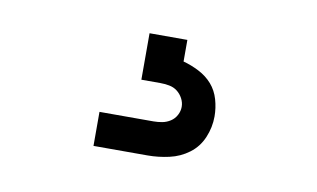

<svg xmlns="http://www.w3.org/2000/svg" viewBox="-38 -65 577 350"><g transform="rotate(10 250.0 110.0)"><path d="M150 220V157H250Q258 157 266 155.5Q274 154 281 149.5Q288 145 292 137.5Q296 130 296 122Q296 114 292 106.5Q288 99 281.5 94Q275 89 266.5 87.5Q258 86 250 86H215V0H285V40Q300 44 314.5 51.5Q329 59 339 70.5Q349 82 353.5 97.5Q358 113 358 129Q358 149 350 168Q342 187 326 199Q310 211 290 215.5Q270 220 250 220Z"/></g></svg>

Font: Iosevka
Style: Regular
Weight: 400
Monospace: yes
Designer: Belleve Invis
Foundry: Belleve Invis
Version: Version 33.2.3; ttfautohint (v1.8.4)